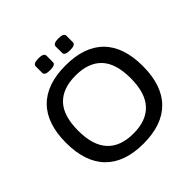

<svg xmlns="http://www.w3.org/2000/svg" viewBox="-218 -1048 1240 1240"><g transform="rotate(-45 402.0 -428.0)"><path d="M402 7Q230 7 140.5 -84.5Q51 -176 51 -351Q51 -526 140.5 -616.5Q230 -707 402 -707Q574 -707 663.5 -616.5Q753 -526 753 -351Q753 -176 663.5 -84.5Q574 7 402 7ZM402 -85Q520 -85 581 -151Q642 -217 642 -351Q642 -486 581 -550.5Q520 -615 402 -615Q284 -615 223 -550.5Q162 -486 162 -351Q162 -217 223 -151Q284 -85 402 -85ZM493 -755Q444 -755 444 -779V-838Q444 -863 493 -863Q542 -863 542 -838V-779Q542 -755 493 -755ZM311 -755Q262 -755 262 -779V-838Q262 -863 311 -863Q360 -863 360 -838V-779Q360 -755 311 -755Z"/></g></svg>

Font: Asap Semi Expanded Medium
Style: Regular
Weight: 500
Width: 6
Designer: Pablo Cosgaya
Foundry: Omnibus-Type
Version: Version 3.001; ttfautohint (v1.8.4.7-5d5b)